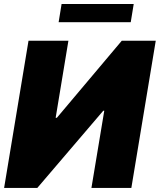

<svg xmlns="http://www.w3.org/2000/svg" viewBox="-31 -929 790 949"><path d="M109.9 -727.5H307.1L244.1 -346.7H250L570.8 -727.5H738.8L618.2 0H420.9L484.4 -381.8H479.5L153.3 0H-10.7ZM629.9 -909.2 615.2 -819.3H258.8L273.4 -909.2Z"/></svg>

Font: Inter Tight Black
Style: Italic
Weight: 900
Italic angle: -9.39999°
Designer: Rasmus Andersson
Foundry: rsms
Version: Version 3.004; ttfautohint (v1.8.4.7-5d5b)